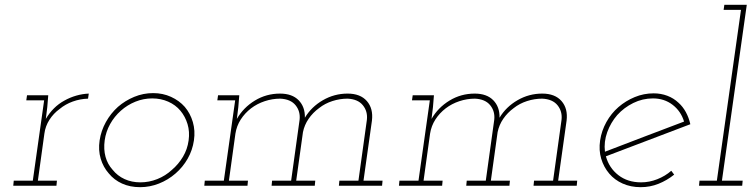

<svg xmlns="http://www.w3.org/2000/svg" viewBox="-20 -770 3132 796"><path d="M37 -21 35 0H214L216 -21H137L164 -216Q168 -247 185 -273.5Q202 -300 227 -318Q251 -338 281.5 -349Q312 -360 345 -361L348 -382Q322 -381 296 -373.5Q270 -366 247 -353Q223 -340 203.5 -320.5Q184 -301 170 -277Q172 -291 173 -301.5Q174 -312 176 -326L180 -375H92L89 -354H163L116 -21Z M393 -188Q387 -147 397.5 -112Q408 -77 431 -51Q453 -24 486 -9Q519 6 561 6Q601 6 639 -9Q677 -24 708 -51Q738 -77 758 -112Q778 -147 784 -188Q790 -228 779.5 -264Q769 -300 746 -327Q723 -353 689 -368.5Q655 -384 615 -384Q574 -384 536.5 -368.5Q499 -353 469 -327Q439 -300 419 -264Q399 -228 393 -188ZM414 -188Q419 -224 436.5 -255.5Q454 -287 481 -311Q508 -335 541.5 -348.5Q575 -362 611 -362Q647 -362 677.5 -348.5Q708 -335 728 -311Q748 -287 757.5 -255.5Q767 -224 762 -188Q757 -151 738.5 -120Q720 -89 693 -66Q666 -41 632 -27.5Q598 -14 562 -14Q526 -14 496.5 -27.5Q467 -41 447 -66Q426 -89 417.5 -120Q409 -151 414 -188Z M1387 -21 1385 0H1564L1566 -21H1487L1522 -270Q1528 -320 1501 -351Q1474 -382 1421 -382Q1366 -382 1318.5 -354.5Q1271 -327 1244 -282Q1245 -327 1218 -354.5Q1191 -382 1141 -382Q1084 -382 1036.5 -353Q989 -324 962 -277Q964 -291 965 -301.5Q966 -312 968 -326L972 -375H884L881 -354H955L908 -21H829L827 0H1006L1008 -21H929L956 -216Q961 -248 978 -274.5Q995 -301 1021 -321Q1046 -340 1077.5 -350.5Q1109 -361 1142 -361Q1185 -359 1205.5 -333.5Q1226 -308 1222 -273L1187 -21H1108L1106 0H1285L1287 -21H1208L1236 -222Q1242 -252 1259.5 -277.5Q1277 -303 1303 -322Q1327 -341 1358 -351Q1389 -361 1421 -361Q1464 -359 1484.5 -333.5Q1505 -308 1501 -273L1466 -21Z M2194 -21 2192 0H2371L2373 -21H2294L2329 -270Q2335 -320 2308 -351Q2281 -382 2228 -382Q2173 -382 2125.5 -354.5Q2078 -327 2051 -282Q2052 -327 2025 -354.5Q1998 -382 1948 -382Q1891 -382 1843.5 -353Q1796 -324 1769 -277Q1771 -291 1772 -301.5Q1773 -312 1775 -326L1779 -375H1691L1688 -354H1762L1715 -21H1636L1634 0H1813L1815 -21H1736L1763 -216Q1768 -248 1785 -274.5Q1802 -301 1828 -321Q1853 -340 1884.5 -350.5Q1916 -361 1949 -361Q1992 -359 2012.5 -333.5Q2033 -308 2029 -273L1994 -21H1915L1913 0H2092L2094 -21H2015L2043 -222Q2049 -252 2066.5 -277.5Q2084 -303 2110 -322Q2134 -341 2165 -351Q2196 -361 2228 -361Q2271 -359 2291.5 -333.5Q2312 -308 2308 -273L2273 -21Z M2687 -362Q2734 -362 2768.5 -335.5Q2803 -309 2816 -266Q2734 -235 2652.5 -204Q2571 -173 2488 -141Q2483 -182 2497.5 -222Q2512 -262 2539 -293Q2567 -324 2605.5 -343Q2644 -362 2687 -362ZM2842 -255Q2836 -282 2823.5 -305Q2811 -328 2793 -344Q2773 -363 2746.5 -373Q2720 -383 2690 -383Q2649 -383 2611.5 -367.5Q2574 -352 2544 -326Q2514 -300 2494 -264Q2474 -228 2468 -188Q2462 -147 2472.5 -112Q2483 -77 2506 -50Q2528 -24 2561.5 -9Q2595 6 2636 6Q2675 6 2710 -8Q2745 -22 2775 -46Q2772 -50 2769 -54Q2766 -58 2763 -62Q2738 -40 2705 -27Q2672 -14 2638 -14Q2582 -14 2543.5 -44Q2505 -74 2492 -122Q2580 -156 2667 -188.5Q2754 -221 2842 -255Z M2880 -21 2878 0H3057L3059 -21H2973L3076 -750H2983L2980 -729H3052L2952 -21Z"/></svg>

Font: Josefin Slab Thin ExtraLight
Style: Italic
Weight: 250
Italic angle: -12°
Version: Version 2.000